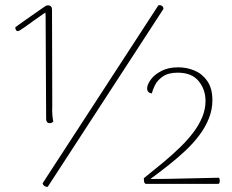

<svg xmlns="http://www.w3.org/2000/svg" viewBox="-20 -721 911 753"><path d="M175 -238Q168 -238 164.5 -242.5Q161 -247 161 -254L159 -635Q159 -646 159 -655Q159 -664 158 -672Q140 -660 116.5 -643Q93 -626 74 -612.5Q55 -599 50 -599Q47 -599 45 -600.5Q43 -602 42 -604.5Q41 -607 40.5 -609.5Q40 -612 40 -614Q42 -616 51.5 -622.5Q61 -629 74 -638.5Q87 -648 102.5 -658.5Q118 -669 132.5 -679.5Q147 -690 158 -697Q161 -699 163 -699.5Q165 -700 169 -700Q176 -700 180 -695.5Q184 -691 184 -683L185 -304Q184 -285 185.5 -269Q187 -253 189 -244Q187 -242 183.5 -240Q180 -238 175 -238ZM601 -700Q609 -702 615 -698Q621 -694 621 -686L167 12Q159 12 154 8.5Q149 5 147 -2ZM551 0Q546 -3 545 -9Q544 -15 544 -22Q583 -53 619 -83Q655 -113 685.5 -142.5Q716 -172 738.5 -202Q761 -232 773.5 -262.5Q786 -293 786 -325Q786 -370 759 -403Q732 -436 677 -436Q640 -436 618.5 -421Q597 -406 587.5 -386.5Q578 -367 576 -355Q571 -355 566.5 -357Q562 -359 559.5 -363.5Q557 -368 557 -374Q557 -389 571 -408.5Q585 -428 612.5 -442.5Q640 -457 679 -457Q713 -457 743.5 -444Q774 -431 793.5 -402.5Q813 -374 813 -328Q813 -292 799.5 -257.5Q786 -223 762 -191Q738 -159 706.5 -129.5Q675 -100 640 -72.5Q605 -45 570 -19Q603 -19 637 -19.5Q671 -20 705 -21Q739 -22 772.5 -22.5Q806 -23 838 -24Q840 -23 841 -19.5Q842 -16 842 -12Q842 -8 841 -4.5Q840 -1 837 0Z"/></svg>

Font: Arima Thin Thin
Style: Regular
Weight: 250
Version: Version 1.100